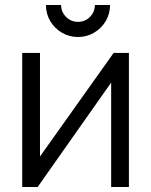

<svg xmlns="http://www.w3.org/2000/svg" viewBox="-20 -753 609 773"><path d="M294 -604Q258.5 -604 229 -621.5Q199.5 -639 182.2 -668.2Q165 -697.5 165 -733H226Q226 -705 246 -685Q266 -665 294 -665Q322.5 -665 342.2 -685Q362 -705 362 -733H423Q423 -697.5 405.8 -668.2Q388.5 -639 359 -621.5Q329.5 -604 294 -604ZM499 -540V0H427.5V-420.5L131.5 0H69.5V-540H141V-123L437.5 -540Z"/></svg>

Font: Cns Manrope
Style: Regular
Weight: 400
Designer: Mikhail Sharanda
Foundry: Mikhail Sharanda
Version: Version 4.504